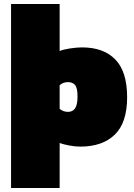

<svg xmlns="http://www.w3.org/2000/svg" viewBox="-20 -720 668 956"><path d="M35 216V-700H277V-466Q296 -474 329.5 -479Q363 -484 389 -484Q496 -484 554.5 -423.5Q613 -363 613 -236Q613 -109 551.5 -49.5Q490 10 380 10Q354 10 325 4.5Q296 -1 277 -8V216ZM319 -163Q341 -163 353.5 -180Q366 -197 366 -240Q366 -283 353.5 -297Q341 -311 319 -311Q306 -311 296.5 -307.5Q287 -304 277 -296V-178Q295 -163 319 -163Z"/></svg>

Font: Kanit Black
Style: Regular
Weight: 900
Designer: Katatrad Team
Foundry: CadsonDemak
Version: Version 2.000; ttfautohint (v1.8.3)